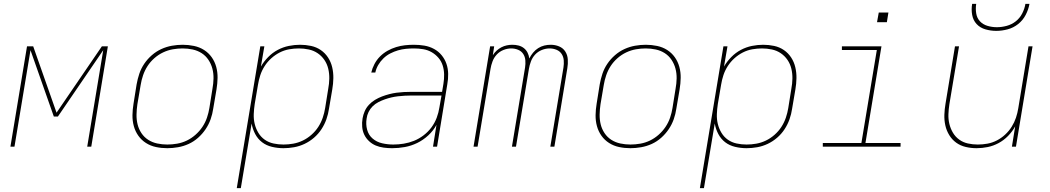

<svg xmlns="http://www.w3.org/2000/svg" viewBox="-20 -760 5440 995"><path d="M34 0 120 -520H152L273 -176L508 -520H539L453 0H432L515 -500L280 -156H259L138 -500L55 0Z M847 8Q817 8 788.5 2Q760 -4 736.5 -19Q713 -34 697 -56.5Q681 -79 673.5 -106.5Q666 -134 666.5 -163.5Q667 -193 672 -223L688 -323Q693 -351 702 -378Q711 -405 727.5 -429.5Q744 -454 767 -474Q790 -494 816.5 -506Q843 -518 871 -523Q899 -528 927 -528Q956 -528 985 -522Q1014 -516 1037.5 -501Q1061 -486 1077 -463.5Q1093 -441 1100.5 -413.5Q1108 -386 1107.5 -356.5Q1107 -327 1102 -297L1085 -197Q1081 -169 1071.5 -142Q1062 -115 1045.5 -90.5Q1029 -66 1006.5 -46Q984 -26 957.5 -14Q931 -2 902.5 3Q874 8 847 8ZM847 -11Q872 -11 898 -15.5Q924 -20 948 -31.5Q972 -43 993 -61.5Q1014 -80 1029 -102.5Q1044 -125 1052.5 -150Q1061 -175 1065 -200L1081 -300Q1086 -327 1086.5 -353.5Q1087 -380 1080.5 -404.5Q1074 -429 1060 -450Q1046 -471 1025 -484.5Q1004 -498 978.5 -503.5Q953 -509 926 -509Q901 -509 875.5 -504.5Q850 -500 825.5 -488.5Q801 -477 780 -458.5Q759 -440 744.5 -417.5Q730 -395 721.5 -370Q713 -345 709 -320L692 -220Q688 -193 687.5 -166.5Q687 -140 693 -115.5Q699 -91 713 -70Q727 -49 748 -35.5Q769 -22 794.5 -16.5Q820 -11 847 -11Z M1207 215 1329 -520H1350L1332 -415Q1347 -441 1369.5 -464Q1392 -487 1419.5 -501.5Q1447 -516 1476.5 -522Q1506 -528 1535 -528Q1564 -528 1592 -522Q1620 -516 1642.5 -500.5Q1665 -485 1680 -462Q1695 -439 1701.5 -411.5Q1708 -384 1707.5 -355Q1707 -326 1702 -297L1685 -197Q1681 -169 1671.5 -142Q1662 -115 1646 -90.5Q1630 -66 1607.5 -46.5Q1585 -27 1558.5 -14.5Q1532 -2 1504 3Q1476 8 1449 8Q1419 8 1389.5 1Q1360 -6 1338 -23Q1316 -40 1302.5 -65.5Q1289 -91 1284 -120L1228 215ZM1449 -11Q1474 -11 1499.5 -15.5Q1525 -20 1549 -31.5Q1573 -43 1594 -61.5Q1615 -80 1629.5 -102.5Q1644 -125 1652.5 -150Q1661 -175 1665 -200L1681 -300Q1686 -326 1686.5 -352.5Q1687 -379 1681 -404Q1675 -429 1661 -449.5Q1647 -470 1626.5 -484Q1606 -498 1580.5 -503.5Q1555 -509 1529 -509Q1504 -509 1478.5 -504.5Q1453 -500 1429.5 -488Q1406 -476 1386 -458Q1366 -440 1351.5 -417.5Q1337 -395 1329 -370.5Q1321 -346 1317 -321L1300 -221Q1296 -195 1295 -168.5Q1294 -142 1300 -117.5Q1306 -93 1319 -71.5Q1332 -50 1352 -36Q1372 -22 1397 -16.5Q1422 -11 1449 -11Z M2012 8Q1990 8 1968 5Q1946 2 1927 -6Q1908 -14 1892.5 -28.5Q1877 -43 1868 -61.5Q1859 -80 1857 -102Q1855 -124 1859 -147Q1862 -165 1870 -183.5Q1878 -202 1892 -217Q1906 -232 1923.5 -242.5Q1941 -253 1959.5 -260Q1978 -267 1997 -272Q2016 -277 2035 -279.5Q2054 -282 2073 -283Q2092 -284 2111 -284H2271L2278 -326Q2282 -350 2281.5 -374.5Q2281 -399 2274 -421Q2267 -443 2252 -460.5Q2237 -478 2217 -489.5Q2197 -501 2173.5 -505Q2150 -509 2125 -509Q2105 -509 2084 -507Q2063 -505 2042.5 -499Q2022 -493 2002.5 -483Q1983 -473 1967 -457.5Q1951 -442 1940 -423Q1929 -404 1925 -384H1904Q1909 -406 1920.5 -428Q1932 -450 1949.5 -467.5Q1967 -485 1988.5 -497Q2010 -509 2033 -516Q2056 -523 2079 -525.5Q2102 -528 2125 -528Q2153 -528 2179.5 -523.5Q2206 -519 2229 -506.5Q2252 -494 2268.5 -474Q2285 -454 2293.5 -429.5Q2302 -405 2302.5 -377.5Q2303 -350 2298 -323L2245 0H2224L2242 -113Q2226 -83 2199.5 -58.5Q2173 -34 2142 -19Q2111 -4 2078 2Q2045 8 2012 8ZM2018 -11Q2045 -11 2072.5 -15.5Q2100 -20 2126 -30.5Q2152 -41 2175.5 -59Q2199 -77 2216 -100Q2233 -123 2243 -149.5Q2253 -176 2257 -203L2268 -265H2111Q2094 -265 2077 -264Q2060 -263 2042.5 -261Q2025 -259 2008 -255Q1991 -251 1974 -245Q1957 -239 1940.5 -230.5Q1924 -222 1911 -209Q1898 -196 1890 -179.5Q1882 -163 1880 -146Q1875 -116 1882.5 -88Q1890 -60 1911 -42Q1932 -24 1960.5 -17.5Q1989 -11 2018 -11Z M2434 0 2520 -520H2541L2534 -474Q2542 -487 2553.5 -497.5Q2565 -508 2578.5 -515Q2592 -522 2606.5 -525Q2621 -528 2635 -528Q2652 -528 2667.5 -524Q2683 -520 2695 -510.5Q2707 -501 2714 -487Q2721 -473 2723 -457Q2731 -473 2742.5 -487Q2754 -501 2769 -510.5Q2784 -520 2800.5 -524Q2817 -528 2834 -528Q2857 -528 2877.5 -519.5Q2898 -511 2909.5 -493Q2921 -475 2922.5 -452Q2924 -429 2920 -406L2853 0H2832L2900 -410Q2903 -429 2901.5 -447.5Q2900 -466 2890.5 -480.5Q2881 -495 2864 -502Q2847 -509 2828 -509Q2808 -509 2788 -501Q2768 -493 2753.5 -477.5Q2739 -462 2731.5 -442Q2724 -422 2721 -403L2654 0H2633L2701 -410Q2704 -429 2702.5 -447.5Q2701 -466 2691.5 -480.5Q2682 -495 2665 -502Q2648 -509 2629 -509Q2609 -509 2589 -501Q2569 -493 2554.5 -477.5Q2540 -462 2532.5 -442Q2525 -422 2522 -403L2455 0Z M3247 8Q3217 8 3188.5 2Q3160 -4 3136.5 -19Q3113 -34 3097 -56.5Q3081 -79 3073.5 -106.5Q3066 -134 3066.5 -163.5Q3067 -193 3072 -223L3088 -323Q3093 -351 3102 -378Q3111 -405 3127.5 -429.5Q3144 -454 3167 -474Q3190 -494 3216.5 -506Q3243 -518 3271 -523Q3299 -528 3327 -528Q3356 -528 3385 -522Q3414 -516 3437.5 -501Q3461 -486 3477 -463.5Q3493 -441 3500.5 -413.5Q3508 -386 3507.5 -356.5Q3507 -327 3502 -297L3485 -197Q3481 -169 3471.5 -142Q3462 -115 3445.5 -90.5Q3429 -66 3406.5 -46Q3384 -26 3357.5 -14Q3331 -2 3302.5 3Q3274 8 3247 8ZM3247 -11Q3272 -11 3298 -15.5Q3324 -20 3348 -31.5Q3372 -43 3393 -61.5Q3414 -80 3429 -102.5Q3444 -125 3452.5 -150Q3461 -175 3465 -200L3481 -300Q3486 -327 3486.5 -353.5Q3487 -380 3480.5 -404.5Q3474 -429 3460 -450Q3446 -471 3425 -484.5Q3404 -498 3378.5 -503.5Q3353 -509 3326 -509Q3301 -509 3275.5 -504.5Q3250 -500 3225.5 -488.5Q3201 -477 3180 -458.5Q3159 -440 3144.5 -417.5Q3130 -395 3121.5 -370Q3113 -345 3109 -320L3092 -220Q3088 -193 3087.5 -166.5Q3087 -140 3093 -115.5Q3099 -91 3113 -70Q3127 -49 3148 -35.5Q3169 -22 3194.5 -16.5Q3220 -11 3247 -11Z M3607 215 3729 -520H3750L3732 -415Q3747 -441 3769.5 -464Q3792 -487 3819.5 -501.5Q3847 -516 3876.5 -522Q3906 -528 3935 -528Q3964 -528 3992 -522Q4020 -516 4042.5 -500.5Q4065 -485 4080 -462Q4095 -439 4101.5 -411.5Q4108 -384 4107.5 -355Q4107 -326 4102 -297L4085 -197Q4081 -169 4071.5 -142Q4062 -115 4046 -90.5Q4030 -66 4007.5 -46.5Q3985 -27 3958.5 -14.5Q3932 -2 3904 3Q3876 8 3849 8Q3819 8 3789.5 1Q3760 -6 3738 -23Q3716 -40 3702.5 -65.5Q3689 -91 3684 -120L3628 215ZM3849 -11Q3874 -11 3899.5 -15.5Q3925 -20 3949 -31.5Q3973 -43 3994 -61.5Q4015 -80 4029.5 -102.5Q4044 -125 4052.5 -150Q4061 -175 4065 -200L4081 -300Q4086 -326 4086.5 -352.5Q4087 -379 4081 -404Q4075 -429 4061 -449.5Q4047 -470 4026.5 -484Q4006 -498 3980.5 -503.5Q3955 -509 3929 -509Q3904 -509 3878.5 -504.5Q3853 -500 3829.5 -488Q3806 -476 3786 -458Q3766 -440 3751.5 -417.5Q3737 -395 3729 -370.5Q3721 -346 3717 -321L3700 -221Q3696 -195 3695 -168.5Q3694 -142 3700 -117.5Q3706 -93 3719 -71.5Q3732 -50 3752 -36Q3772 -22 3797 -16.5Q3822 -11 3849 -11Z M4244 0V-19H4444L4524 -501H4343V-520H4548L4465 -19H4647V0ZM4525 -645 4534 -695H4584L4576 -645Z M5041 8Q5012 8 4984.5 1.5Q4957 -5 4935.5 -20.5Q4914 -36 4899.5 -59.5Q4885 -83 4879 -110Q4873 -137 4874 -165.5Q4875 -194 4880 -223L4929 -520H4950L4900 -220Q4896 -194 4895 -168Q4894 -142 4900 -117.5Q4906 -93 4918.5 -72Q4931 -51 4951 -36.5Q4971 -22 4996 -16.5Q5021 -11 5047 -11Q5072 -11 5097 -15.5Q5122 -20 5145.5 -32Q5169 -44 5189 -62.5Q5209 -81 5223 -103.5Q5237 -126 5245 -150Q5253 -174 5257 -199L5310 -520H5331L5245 0H5224L5241 -105Q5226 -78 5204 -55.5Q5182 -33 5155 -18.5Q5128 -4 5099 2Q5070 8 5041 8ZM5143 -600Q5114 -600 5086.5 -608Q5059 -616 5041 -635.5Q5023 -655 5018 -683Q5013 -711 5018 -740H5039Q5035 -715 5039 -690.5Q5043 -666 5058.5 -649.5Q5074 -633 5097.5 -626Q5121 -619 5146 -619Q5171 -619 5197 -626Q5223 -633 5244 -649.5Q5265 -666 5277.5 -690.5Q5290 -715 5294 -740H5315Q5310 -711 5295.5 -683Q5281 -655 5256.5 -635.5Q5232 -616 5202 -608Q5172 -600 5143 -600Z"/></svg>

Font: Iosevka SS04 Thin Extended
Style: Italic
Weight: 100
Width: 7
Italic angle: -9°
Monospace: yes
Designer: Belleve Invis
Foundry: Belleve Invis
Version: Version 19.0.0; ttfautohint (v1.8.4)